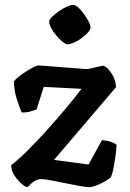

<svg xmlns="http://www.w3.org/2000/svg" viewBox="-20 -769 533 789"><path d="M92 0Q85 0 69 -13.5Q53 -27 39.5 -47.5Q26 -68 26 -90Q58 -115 96 -153Q134 -191 174 -235.5Q214 -280 250.5 -323.5Q287 -367 315 -404L160 -412L130 -319Q122 -316 105 -311Q88 -306 69 -307Q60 -327 49 -362Q38 -397 37 -434Q43 -443 57 -454Q71 -465 87.5 -475.5Q104 -486 118 -493Q132 -500 137 -500Q142 -500 161 -498.5Q180 -497 205.5 -495Q231 -493 257 -491Q283 -489 304 -487.5Q325 -486 334 -485Q343 -485 359 -489Q375 -493 389.5 -496.5Q404 -500 407 -498Q422 -492 438.5 -467Q455 -442 457 -411L202 -112L344 -93L399 -193Q418 -192 434.5 -186.5Q451 -181 459 -174Q459 -168 457.5 -152.5Q456 -137 453 -116.5Q450 -96 446 -76Q442 -56 436 -41Q426 -32 409 -22.5Q392 -13 375 -6.5Q358 0 348 0Q334 0 306 -5Q278 -10 247 -16.5Q216 -23 189 -28Q162 -33 150 -33Q136 -33 124.5 -26.5Q113 -20 92 0ZM258 -587Q250 -587 237 -597.5Q224 -608 211.5 -623Q199 -638 190.5 -653.5Q182 -669 182 -679Q182 -688 193.5 -699.5Q205 -711 221.5 -722.5Q238 -734 254.5 -741.5Q271 -749 280 -749Q290 -749 302 -738Q314 -727 325 -711.5Q336 -696 344 -681Q352 -666 352 -655Q352 -647 341 -635Q330 -623 315 -612Q300 -601 284 -594Q268 -587 258 -587Z"/></svg>

Font: Texturina 12pt
Style: Bold
Weight: 700
Designer: Guillermo Torres Carreño
Foundry: Omnibus-Type
Version: Version 1.002